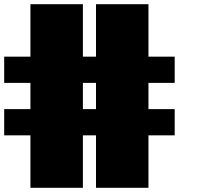

<svg xmlns="http://www.w3.org/2000/svg" viewBox="-20 -895 977 915"><path d="M437.5 0H687.5V-250H812.5V-375H687.5V-500H812.5V-625H687.5V-875H437.5V-625H375V-875H125V-625H0V-500H125V-375H0V-250H125V0H375V-250H437.5ZM437.5 -375H375V-500H437.5Z"/></svg>

Font: Faithful 32x
Style: Bold
Weight: 400
Foundry: Faithful Resource Pack
Version: Version 1.0; January 27, 2023